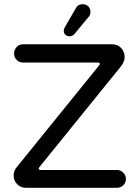

<svg xmlns="http://www.w3.org/2000/svg" viewBox="-20 -923 663 915"><path d="M312 -750Q300 -750 292 -757Q284 -764 284 -777Q284 -782 286 -787Q288 -792 291 -797L341 -883Q351 -903 374 -903Q390 -903 400.5 -893Q411 -883 411 -866Q411 -850 401 -841L334 -760Q324 -750 312 -750ZM103 -28Q79 -28 62 -45Q45 -62 45 -86Q45 -107 57 -123L452 -611Q457 -616 455.5 -620.5Q454 -625 446 -625H90Q72 -625 59.5 -637.5Q47 -650 47 -668Q47 -685 59 -698.5Q71 -712 90 -712H514Q541 -712 557.5 -694Q574 -676 574 -650Q574 -640 569.5 -629.5Q565 -619 559 -610L168 -127Q163 -122 165 -117.5Q167 -113 174 -113H537Q555 -113 567.5 -100Q580 -87 580 -70Q580 -52 567.5 -40Q555 -28 537 -28Z"/></svg>

Font: Huninn
Style: Regular
Weight: 400
Designer: justfont
Foundry: justfont
Version: Version 1.003